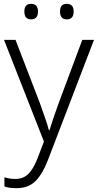

<svg xmlns="http://www.w3.org/2000/svg" viewBox="-20 -740 510 1001"><path d="M1 -532H61L188 -202Q204 -157 216 -122.5Q228 -88 235 -61H238Q253 -111 285 -200L409 -532H470L230 94Q203 165 166 203Q129 241 66 241Q47 241 31.5 239Q16 237 3 232V184Q15 188 29 190.5Q43 193 59 193Q101 193 127.5 167Q154 141 175 87L209 -2ZM107 -680Q107 -720 142 -720Q178 -720 178 -680Q178 -639 142 -639Q107 -639 107 -680ZM293 -680Q293 -720 328 -720Q364 -720 364 -680Q364 -639 328 -639Q293 -639 293 -680Z"/></svg>

Font: Noto Sans Lao UI Light
Style: Regular
Weight: 300
Designer: Monotype Design Team
Foundry: Monotype Imaging Inc.
Version: Version 2.000; ttfautohint (v1.8.4.7-5d5b)